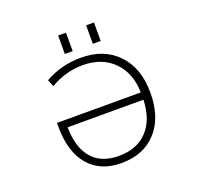

<svg xmlns="http://www.w3.org/2000/svg" viewBox="-157 -1100 1313 1278"><g transform="rotate(-20 500.0 -461.0)"><path d="M771.5 -335.9H234.4Q236.3 -191.4 301.8 -115.7Q367.2 -40 490.2 -40Q620.1 -40 693.4 -118.2Q766.6 -196.3 771.5 -335.9ZM771.5 -387.7Q768.6 -525.4 687 -607.9Q605.5 -690.4 468.8 -690.4Q346.7 -690.4 239.3 -626L218.8 -674.8Q335 -741.2 474.6 -741.2Q638.7 -741.2 734.9 -639.6Q831.1 -538.1 831.1 -365.2Q831.1 -189.5 740.2 -89.4Q649.4 10.7 491.2 10.7Q342.8 10.7 260.3 -85.9Q177.7 -182.6 177.7 -361.3V-387.7ZM383.8 -800.8V-931.6H439.5V-800.8ZM582 -800.8V-931.6H637.7V-800.8Z"/></g></svg>

Font: Gen Shin Gothic Monospace Light
Style: Regular
Weight: 300
Designer: [Source Han Sans]
Ryoko NISHIZUKA  (kana & ideographs); Paul D. Hunt (Latin, Greek & Cyrillic); Wenlong ZHANG  (bopomofo
Version: Version 1.002.20150607